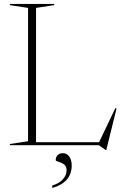

<svg xmlns="http://www.w3.org/2000/svg" viewBox="-20 -735 622 972"><path d="M518 24.5H515L480.5 0H30V-6L122 -20V-695L30 -709V-715H254.5V-709L162.5 -695V-15H481.5L564 -187.5L570 -185.5ZM244.5 204Q279 194 298 173Q317 152 317 127Q317 105.5 303.2 96.5Q289.5 87.5 275.8 83.8Q262 80 262 75.5Q262 61 271.5 50.8Q281 40.5 298 40.5Q318.5 40.5 330.8 57.8Q343 75 343 102.5Q343 146.5 317.5 175Q292 203.5 244.5 216.5Z"/></svg>

Font: Newsreader Display ExtraLight
Style: Regular
Weight: 275
Designer: Hugues Gentile
Foundry: Production Type
Version: Version 1.001